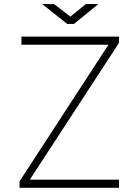

<svg xmlns="http://www.w3.org/2000/svg" viewBox="-20 -898 644 918"><path d="M73.5 0V-31L498.5 -684H82.5V-723H549V-693L122.5 -39H549V0ZM301.5 -783.5 181.5 -878.5H238.5L316.5 -818.5L390.5 -878.5H450.5L333.5 -783.5Z"/></svg>

Font: Public Sans Thin
Style: Regular
Weight: 100
Designer: The Public Sans project authors (U.S. Web Design System). Libre Franklin designed by Pablo Impallari and Rodrigo Fuenzal
Version: Version 1.008